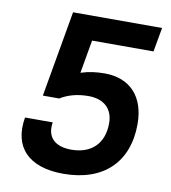

<svg xmlns="http://www.w3.org/2000/svg" viewBox="-80 -762 746 840"><g transform="rotate(10 293.0 -341.5)"><path d="M256.8 9.8C434.6 9.8 539.6 -90.3 539.6 -260.7C539.6 -381.8 473.1 -454.1 359.9 -454.1C325.2 -454.1 291.5 -450.2 254.4 -438.5L280.3 -585.9H553.2L572.3 -693.4H176.8L109.9 -311.5H182.6C216.8 -333 259.3 -344.2 307.1 -344.2C376 -344.2 416.5 -306.6 416.5 -242.7C416.5 -152.8 362.8 -100.1 272.9 -100.1C198.7 -100.1 161.6 -138.7 172.9 -203.6H49.8C26.4 -69.3 102.5 9.8 256.8 9.8Z"/></g></svg>

Font: Cascadia Mono SemiBold
Style: Italic
Weight: 600
Italic angle: -10°
Monospace: yes
Designer: Aaron Bell
Foundry: Saja Typeworks
Version: Version 2404.023